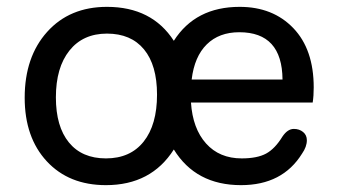

<svg xmlns="http://www.w3.org/2000/svg" viewBox="-20 -530 986 560"><path d="M895 -275Q895 -250 892 -231H537Q542 -155 581 -111.5Q620 -68 685 -68Q730 -68 756 -82Q782 -96 804 -132Q819 -154 837 -154Q853 -154 864 -145Q875 -136 875 -121Q875 -102 861 -82Q804 10 683 10Q551 10 487 -94Q421 10 289 10Q181 10 116.5 -59.5Q52 -129 52 -245Q52 -364 117.5 -437Q183 -510 292 -510Q423 -510 487 -411Q550 -510 679 -510Q776 -510 835.5 -448Q895 -386 895 -275ZM678 -436Q619 -436 583 -400.5Q547 -365 539 -298H804Q803 -436 678 -436ZM289 -68Q360 -68 399 -117Q438 -166 438 -254Q438 -340 400 -386Q362 -432 292 -432Q222 -432 182.5 -382.5Q143 -333 143 -246Q143 -161 181 -114.5Q219 -68 289 -68Z"/></svg>

Font: Solway
Style: Regular
Weight: 400
Designer: Mariya V. Pigoulevskaya
Foundry: The Northern Block Ltd.
Version: Version 1.000;hotconv 1.0.109;makeotfexe 2.5.65596